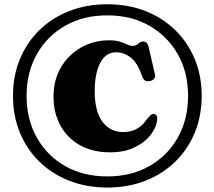

<svg xmlns="http://www.w3.org/2000/svg" viewBox="-20 -792 984 881"><path d="M472.5 68.5Q377.5 68.5 298.2 37.5Q219 6.5 161 -50Q103 -106.5 71.2 -183.5Q39.5 -260.5 39.5 -352Q39.5 -443.5 71.2 -520.5Q103 -597.5 161 -654Q219 -710.5 298.2 -741.5Q377.5 -772.5 472.5 -772.5Q567.5 -772.5 646.8 -741.5Q726 -710.5 784 -654Q842 -597.5 873.8 -520.5Q905.5 -443.5 905.5 -352Q905.5 -260.5 873.8 -183.5Q842 -106.5 784 -50Q726 6.5 646.8 37.5Q567.5 68.5 472.5 68.5ZM472.5 17.5Q582 17.5 665.5 -30Q749 -77.5 796 -161Q843 -244.5 843 -352Q843 -459.5 796 -542.8Q749 -626 665.5 -673.8Q582 -721.5 472.5 -721.5Q362.5 -721.5 279 -673.8Q195.5 -626 148.8 -542.8Q102 -459.5 102 -352Q102 -244.5 148.8 -161Q195.5 -77.5 279 -30Q362.5 17.5 472.5 17.5ZM701.5 -249Q700.5 -213.5 674.2 -177.2Q648 -141 600 -117Q552 -93 484.5 -93Q406 -93 347.8 -125.2Q289.5 -157.5 257.5 -215.5Q225.5 -273.5 225.5 -350Q225.5 -424 259.2 -482Q293 -540 351 -573.5Q409 -607 480.5 -607Q512 -607 531.5 -600.5Q551 -594 563.8 -587.8Q576.5 -581.5 587 -581.5Q604.5 -581.5 614.2 -591.5Q624 -601.5 636.5 -601.5Q656.5 -601.5 662 -576L691 -451Q694 -439 687.5 -431Q681 -423 669.5 -420.5Q641 -414 632 -442.5Q610 -506 578.8 -529Q547.5 -552 513 -552Q465 -552 439.8 -503.5Q414.5 -455 414.5 -373.5Q414.5 -281 450 -233.5Q485.5 -186 545 -186Q580 -186 606.5 -200.2Q633 -214.5 648.5 -238Q662.5 -256.5 671 -263.5Q679.5 -270.5 687.5 -269Q701.5 -266 701.5 -249Z"/></svg>

Font: Fraunces 9pt S000
Style: Bold
Weight: 700
Version: Version 1.000; ttfautohint (v1.8.3)